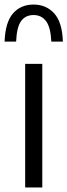

<svg xmlns="http://www.w3.org/2000/svg" viewBox="-47 -823 296 843"><path d="M63.5 0V-542.6H138.7V0ZM-26.9 -640.3Q-23.6 -726.2 10.5 -764.6Q44.5 -803 100.4 -803Q155.7 -803 191 -764.2Q226.3 -725.5 229.1 -640.3H178.4Q175.3 -703.9 155 -730.5Q134.8 -757 100.4 -757Q65.1 -757 45.7 -730.5Q26.3 -703.9 23.8 -640.3Z"/></svg>

Font: Encode Sans Condensed Thin
Style: Regular
Weight: 100
Width: 3
Designer: Multiple Designers
Foundry: Impallari Type
Version: Version 3.002